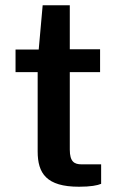

<svg xmlns="http://www.w3.org/2000/svg" viewBox="-20 -705 452 729"><path d="M360 -431V-518H245V-685H142L127 -517H39V-431H123V-130C123 -47 156 4 280 4C324 4 350 -1 364 -7V-81H290C262 -81 245 -91 245 -137V-431Z"/></svg>

Font: United Sans SemiBold
Style: Regular
Weight: 600
Designer: Pablo Impallari, Rodrigo Fuenzalida (Modified by Dan O. Williams)
Version: Version 1.000;PS 001.000;hotconv 1.0.88;makeotf.lib2.5.64775